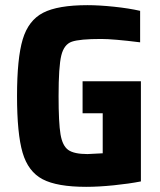

<svg xmlns="http://www.w3.org/2000/svg" viewBox="-20 -716 620 744"><path d="M46 -344Q46 -490 68 -563.5Q90 -637 147 -666.5Q204 -696 319 -696Q364 -696 421.5 -690Q479 -684 523 -674V-552Q419 -565 372 -565Q289 -565 258.5 -554.5Q228 -544 217.5 -501Q207 -458 207 -344Q207 -240 214.5 -195.5Q222 -151 244.5 -135Q267 -119 319 -119Q330 -119 378 -122V-277H300V-401H526V-13Q480 -4 421 2Q362 8 314 8Q201 8 145 -21.5Q89 -51 67.5 -124.5Q46 -198 46 -344Z"/></svg>

Font: Saira Semi Condensed
Style: Bold
Weight: 700
Width: 4
Designer: Hector Gatti with collaboration of the Omnibus-Type team
Foundry: Omnibus-Type
Version: Version 1.001; ttfautohint (v1.8)